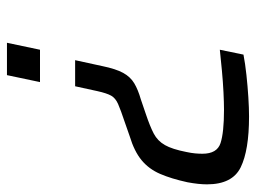

<svg xmlns="http://www.w3.org/2000/svg" viewBox="-112 -624 736 552"><g transform="rotate(90 256.0 -348.0)"><path d="M153 -196 170 -274Q178 -313 189.5 -334Q201 -355 219.5 -366Q238 -377 266 -385L307 -399Q343 -411 364 -422Q385 -433 397 -454Q409 -475 417 -516Q420 -530 421 -541Q422 -552 422 -562Q422 -604 391.5 -614Q361 -624 296 -624Q275 -624 245 -622.5Q215 -621 183 -618Q151 -615 123 -612L137 -680Q163 -685 195.5 -688.5Q228 -692 259.5 -694Q291 -696 315 -696Q412 -696 461 -672Q510 -648 510 -575Q510 -551 504 -519Q494 -473 480 -440.5Q466 -408 440.5 -387Q415 -366 372 -353L332 -339Q296 -327 279 -319.5Q262 -312 255 -299.5Q248 -287 242 -260L228 -196ZM103 0 123 -95H216L196 0Z"/></g></svg>

Font: Saira
Style: Italic
Weight: 400
Italic angle: -12°
Designer: Hector Gatti with collaboration of the Omnibus-Type team
Foundry: Omnibus-Type
Version: Version 1.100; ttfautohint (v1.8.3)